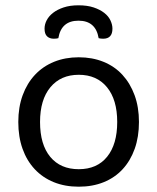

<svg xmlns="http://www.w3.org/2000/svg" viewBox="-20 -691 593 724"><path d="M504 -231Q504 -175 488 -130Q472 -85 442.5 -53Q413 -21 371 -4Q329 13 277 13Q225 13 183 -4Q141 -21 111 -53Q81 -85 65 -130Q49 -175 49 -231Q49 -287 65.5 -332Q82 -377 112 -409Q142 -441 184 -458Q226 -475 277 -475Q328 -475 370 -458Q412 -441 441.5 -409Q471 -377 487.5 -332Q504 -287 504 -231ZM277 -409Q209 -409 170 -362Q131 -315 131 -231Q131 -146 169.5 -99.5Q208 -53 277 -53Q346 -53 384 -100Q422 -147 422 -231Q422 -315 383.5 -362Q345 -409 277 -409ZM276 -613Q211 -613 200 -547Q196 -546 192 -545.5Q188 -545 183 -545Q167 -545 157.5 -554Q148 -563 148 -583Q148 -599 156 -614.5Q164 -630 180 -642.5Q196 -655 220 -663Q244 -671 276 -671Q309 -671 333 -663Q357 -655 373 -642.5Q389 -630 396.5 -614Q404 -598 404 -583Q404 -545 369 -545Q360 -545 352 -547Q341 -613 276 -613Z"/></svg>

Font: Baloo 2
Style: Regular
Weight: 400
Designer: Sarang Kulkarni and Ek Type
Foundry: Ek Type
Version: Version 1.640;hotconv 1.0.111;makeotfexe 2.5.65597; ttfautoh